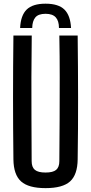

<svg xmlns="http://www.w3.org/2000/svg" viewBox="-20 -988 482 1016"><path d="M221 -968.5Q289 -968.5 320.8 -937.5Q352.5 -906.5 356 -840H292Q292 -877.5 275 -896.2Q258 -915 221 -915Q183 -915 167 -895.8Q151 -876.5 150.5 -840H86.5Q89.5 -906.5 121.2 -937.5Q153 -968.5 221 -968.5ZM221 7.5Q131 7.5 91.5 -28Q52 -63.5 51 -144.5Q49 -309 49 -472.2Q49 -635.5 51 -800H148Q146.5 -690.5 146.2 -579.2Q146 -468 146.5 -356.5Q147 -245 147.5 -135.5Q147.5 -103.5 164.5 -89.2Q181.5 -75 221 -75Q260.5 -75 277.2 -89.2Q294 -103.5 294 -135.5Q295 -245 295.5 -356.5Q296 -468 296 -579.2Q296 -690.5 294 -800H391Q393 -635.5 393.2 -472.2Q393.5 -309 391 -144.5Q390 -63.5 350.8 -28Q311.5 7.5 221 7.5Z"/></svg>

Font: Big Shoulders Text Thin SemiBold
Style: Regular
Weight: 600
Version: Version 2.002